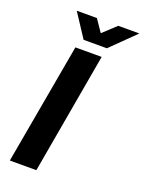

<svg xmlns="http://www.w3.org/2000/svg" viewBox="-161 -948 769 1023"><g transform="rotate(20 223.0 -436.0)"><path d="M445.8 -872.1 310.1 -738.8H178.2L90.8 -872.1H205.1L252 -803.2L326.2 -872.1ZM28.8 0 150.9 -686H299.8L179.2 0Z"/></g></svg>

Font: Archivo
Style: Bold Italic
Weight: 700
Italic angle: -10°
Designer: Hector Gatti
Foundry: Omnibus-Type
Version: Version 2.001